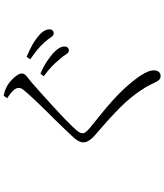

<svg xmlns="http://www.w3.org/2000/svg" viewBox="55 -882 890 1040"><g transform="rotate(-90 500.0 -362.0)"><path d="M699 -484Q683 -504 661 -525.5Q639 -547 607 -570L621 -588Q659 -572 686.5 -553.5Q714 -535 732 -519Q768 -486 768 -459Q768 -446 762 -440Q756 -434 745 -434Q735 -434 725.5 -449.5Q716 -465 699 -484ZM792 -565Q774 -585 752.5 -603Q731 -621 699 -643L712 -663Q788 -631 822 -601Q861 -570 861 -539Q861 -528 855 -522Q849 -516 839 -516Q828 -516 818 -531Q808 -546 792 -565ZM488 -768 501 -787Q517 -784 530 -779.5Q543 -775 557 -767Q572 -758 587 -744Q602 -730 612 -715Q622 -700 622 -689Q622 -680 617 -673Q612 -666 602 -658.5Q592 -651 576 -638Q551 -617 516.5 -585.5Q482 -554 445 -520.5Q408 -487 378 -458Q348 -429 333 -413Q311 -390 304.5 -379.5Q298 -369 298 -361Q298 -351 306 -341Q314 -331 331 -317Q384 -275 429 -237.5Q474 -200 513.5 -161Q553 -122 589 -76Q609 -51 624 -23Q639 5 639 26Q639 38 635 46.5Q631 55 624 59Q617 63 608 63Q597 63 589.5 56.5Q582 50 578 41Q570 27 560.5 6.5Q551 -14 530 -45Q494 -100 437 -157Q380 -214 288 -292Q269 -309 259 -324.5Q249 -340 249 -357Q249 -369 256.5 -382.5Q264 -396 274 -407Q290 -424 314.5 -450Q339 -476 368.5 -506Q398 -536 427.5 -565.5Q457 -595 481 -621Q505 -647 520 -664Q534 -680 539 -688.5Q544 -697 544 -706Q544 -717 533 -731.5Q522 -746 488 -768Z"/></g></svg>

Font: Early Summer Mincho Light
Style: Regular
Weight: 300
Designer: GuiWonder
Version: Version 1.002